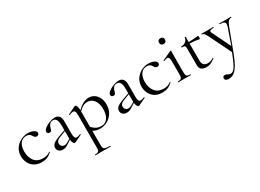

<svg xmlns="http://www.w3.org/2000/svg" viewBox="-31 -1367 3274 2420"><g transform="rotate(-30 1605.5 -157.5)"><path d="M36 -185Q36 -249 68.5 -296.5Q101 -344 151.5 -369.5Q202 -395 255 -395Q301 -395 336 -377.5Q371 -360 371 -334Q371 -321 361.5 -311.5Q352 -302 336 -302Q310 -302 292 -334Q280 -355 264.5 -365Q249 -375 221 -375Q165 -375 133.5 -331.5Q102 -288 102 -215Q102 -132 144 -77.5Q186 -23 271 -23Q331 -23 372 -56H374Q377 -56 379.5 -53Q382 -50 379 -48Q344 -16 309 -2Q274 12 231 12Q166 12 122 -16.5Q78 -45 57 -90Q36 -135 36 -185Z M821 -54Q825 -54 826.5 -49.5Q828 -45 824 -43L721 6Q715 8 712 8Q699 8 689 -9.5Q679 -27 676 -57L624 -24Q600 -7 580.5 0Q561 7 540 7Q503 7 482.5 -12.5Q462 -32 462 -62Q462 -92 486 -114Q510 -136 565 -157L675 -197V-264Q675 -377 612 -377Q578 -377 560.5 -354.5Q543 -332 537 -303Q533 -284 525.5 -273Q518 -262 499 -262Q483 -262 474.5 -271Q466 -280 466 -292Q466 -316 497 -340Q528 -364 571 -380Q614 -396 648 -396Q689 -396 710 -370Q731 -344 731 -295V-108Q731 -73 740 -56.5Q749 -40 769 -40Q786 -40 819 -54ZM675 -71V-76V-183L582 -147Q555 -136 542 -121.5Q529 -107 529 -87Q529 -62 544 -46Q559 -30 585 -30Q605 -30 632 -46Z M1298 -215Q1298 -140 1264 -88.5Q1230 -37 1180 -12Q1130 13 1082 13Q1051 13 1026.5 7Q1002 1 976 -13V194Q976 224 983.5 238Q991 252 1012 257.5Q1033 263 1076 263Q1079 263 1079 269Q1079 275 1076 275Q1042 275 1022 274L949 273L894 274Q880 275 856 275Q854 275 854 269Q854 263 856 263Q884 263 897 257.5Q910 252 915 238Q920 224 920 194V-276Q920 -312 912 -328Q904 -344 884 -344Q864 -344 830 -329L828 -328Q825 -328 823.5 -333Q822 -338 825 -339L936 -393Q940 -395 944 -395Q957 -395 966 -373.5Q975 -352 976 -313Q1061 -399 1144 -399Q1185 -399 1220.5 -377Q1256 -355 1277 -313Q1298 -271 1298 -215ZM1233 -184Q1233 -267 1196 -314Q1159 -361 1102 -361Q1066 -361 1036 -344Q1006 -327 976 -295V-72Q1003 -41 1034.5 -24.5Q1066 -8 1112 -8Q1165 -8 1199 -54.5Q1233 -101 1233 -184Z M1751 -54Q1755 -54 1756.5 -49.5Q1758 -45 1754 -43L1651 6Q1645 8 1642 8Q1629 8 1619 -9.5Q1609 -27 1606 -57L1554 -24Q1530 -7 1510.5 0Q1491 7 1470 7Q1433 7 1412.5 -12.5Q1392 -32 1392 -62Q1392 -92 1416 -114Q1440 -136 1495 -157L1605 -197V-264Q1605 -377 1542 -377Q1508 -377 1490.5 -354.5Q1473 -332 1467 -303Q1463 -284 1455.5 -273Q1448 -262 1429 -262Q1413 -262 1404.5 -271Q1396 -280 1396 -292Q1396 -316 1427 -340Q1458 -364 1501 -380Q1544 -396 1578 -396Q1619 -396 1640 -370Q1661 -344 1661 -295V-108Q1661 -73 1670 -56.5Q1679 -40 1699 -40Q1716 -40 1749 -54ZM1605 -71V-76V-183L1512 -147Q1485 -136 1472 -121.5Q1459 -107 1459 -87Q1459 -62 1474 -46Q1489 -30 1515 -30Q1535 -30 1562 -46Z M1791 -185Q1791 -249 1823.5 -296.5Q1856 -344 1906.5 -369.5Q1957 -395 2010 -395Q2056 -395 2091 -377.5Q2126 -360 2126 -334Q2126 -321 2116.5 -311.5Q2107 -302 2091 -302Q2065 -302 2047 -334Q2035 -355 2019.5 -365Q2004 -375 1976 -375Q1920 -375 1888.5 -331.5Q1857 -288 1857 -215Q1857 -132 1899 -77.5Q1941 -23 2026 -23Q2086 -23 2127 -56H2129Q2132 -56 2134.5 -53Q2137 -50 2134 -48Q2099 -16 2064 -2Q2029 12 1986 12Q1921 12 1877 -16.5Q1833 -45 1812 -90Q1791 -135 1791 -185Z M2219 -12Q2246 -12 2259.5 -17.5Q2273 -23 2278 -37Q2283 -51 2283 -81V-268Q2283 -304 2275.5 -320Q2268 -336 2250 -336Q2232 -336 2205 -322H2203Q2199 -322 2197.5 -327Q2196 -332 2200 -334L2329 -394Q2331 -396 2333 -396Q2336 -396 2338.5 -393Q2341 -390 2341 -387Q2341 -380 2340 -347Q2339 -314 2339 -269V-81Q2339 -51 2344 -37Q2349 -23 2362 -17.5Q2375 -12 2402 -12Q2405 -12 2405 -6Q2405 0 2402 0Q2379 0 2365 -1L2311 -2L2257 -1Q2243 0 2219 0Q2217 0 2217 -6Q2217 -12 2219 -12ZM2259 -555Q2259 -574 2270.5 -585Q2282 -596 2303 -596Q2323 -596 2334 -585Q2345 -574 2345 -555Q2345 -534 2334 -522.5Q2323 -511 2303 -511Q2282 -511 2270.5 -522.5Q2259 -534 2259 -555Z M2750 -51Q2753 -51 2755 -47Q2757 -43 2754 -41Q2717 -12 2687.5 0Q2658 12 2626 12Q2584 12 2557 -7Q2530 -26 2530 -70V-305Q2530 -330 2526.5 -341Q2523 -352 2513 -356Q2503 -360 2479 -360Q2475 -360 2475 -367Q2475 -374 2479 -374Q2519 -374 2544 -394.5Q2569 -415 2573 -449Q2573 -453 2581 -453Q2588 -453 2588 -449V-375Q2651 -376 2727 -384Q2729 -384 2731.5 -377.5Q2734 -371 2734 -362Q2734 -354 2730.5 -345Q2727 -336 2723 -337Q2668 -351 2588 -353V-104Q2588 -23 2667 -23Q2711 -23 2748 -50Z M3208 -374Q3181 -374 3163.5 -356.5Q3146 -339 3130 -297L3008 28Q2971 125 2938.5 179.5Q2906 234 2871.5 257.5Q2837 281 2792 281Q2770 281 2755.5 271Q2741 261 2741 242Q2741 228 2750 220Q2759 212 2772 212Q2785 212 2794 215Q2803 218 2813 225Q2815 226 2824.5 231Q2834 236 2848 236Q2872 236 2893.5 215Q2915 194 2939 144.5Q2963 95 2997 7L2845 -303Q2823 -347 2810.5 -360.5Q2798 -374 2779 -374Q2777 -374 2777 -380Q2777 -386 2779 -386L2813 -385Q2825 -384 2846 -384L2910 -385Q2924 -386 2949 -386Q2952 -386 2952 -380Q2952 -374 2949 -374Q2921 -374 2906 -369Q2891 -364 2891 -351Q2891 -343 2895 -335L3028 -63L3108 -294Q3116 -318 3116 -332Q3116 -355 3098 -364.5Q3080 -374 3039 -374Q3037 -374 3037 -380Q3037 -386 3039 -386Q3066 -386 3080 -385L3140 -384L3176 -385Q3186 -386 3208 -386Q3210 -386 3210 -380Q3210 -374 3208 -374Z"/></g></svg>

Font: Cormorant Garamond
Style: Regular
Weight: 400
Designer: Christian Thalmann (Catharsis Fonts)
Version: Version 3.000